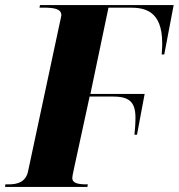

<svg xmlns="http://www.w3.org/2000/svg" viewBox="-43 -734 702 754"><path d="M-23 0H300L302 -10H298C265 -10 241 -14 241 -35C241 -42 244 -55 248 -74L309 -355H397C459 -355 489 -339 489 -272C489 -250 487 -223 485 -205H495L525 -365H312L383 -704H467C523 -704 594 -694 594 -564C594 -559 594 -542 592 -520H602L639 -714H114L112 -704H126C168 -704 198 -700 198 -674C198 -670 195 -661 190 -636L68 -65C60 -19 26 -10 -9 -10H-22Z"/></svg>

Font: Noto Serif Display Condensed Black
Style: Italic
Weight: 900
Width: 3
Italic angle: -12°
Designer: Monotype Design Team
Foundry: Monotype Imaging Inc.
Version: Version 2.009